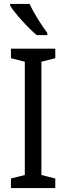

<svg xmlns="http://www.w3.org/2000/svg" viewBox="-20 -963 340 983"><path d="M131 -943H32V-934C57 -893 126 -818 168 -783H222V-795C193 -832 152 -898 131 -943ZM263 0V-49L192 -67V-647L263 -665V-714H36V-665L107 -647V-67L36 -49V0Z"/></svg>

Font: Noto Sans Kannada Condensed
Style: Regular
Weight: 400
Width: 3
Designer: Jelle Bosma - Monotype Design Team
Foundry: Monotype Imaging Inc.
Version: Version 2.005